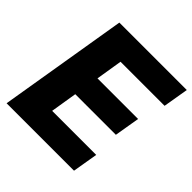

<svg xmlns="http://www.w3.org/2000/svg" viewBox="-192 -874 1021 1021"><g transform="rotate(45 318.5 -363.5)"><path d="M9.6 0 130.3 -727.3H637.4L613.3 -584.5H282L257.8 -435.4H563.2L539.1 -292.3H233.7L209.5 -142.8H540.8L516.7 0Z"/></g></svg>

Font: Inter P Extra Bold
Style: Italic
Weight: 800
Italic angle: 9.39999°
Designer: Rasmus Andersson
Foundry: rsms
Version: Version 3.018;git-588b23468